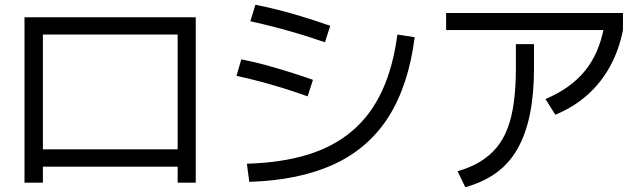

<svg xmlns="http://www.w3.org/2000/svg" viewBox="-20 -782 2680 801"><path d="M82.2 -20V-710H796.7V-20H721.1V-86.7H158.9V-20ZM158.9 -158.9H721.1V-637.8H158.9Z M1010 -98.9Q1155.6 -103.3 1265 -137.2Q1374.4 -171.1 1451.1 -237.2Q1527.8 -303.3 1573.9 -402.8Q1620 -502.2 1637.8 -637.8L1710 -626.7Q1684.4 -426.7 1601.7 -295.6Q1518.9 -164.4 1374.4 -97.2Q1230 -30 1020 -23.3ZM1263.3 -380Q1207.8 -400 1158.9 -415Q1110 -430 1063.9 -442.2Q1017.8 -454.4 966.7 -465.6L986.7 -534.4Q1037.8 -524.4 1084.4 -511.7Q1131.1 -498.9 1180 -483.9Q1228.9 -468.9 1285.6 -448.9ZM1335.6 -605.6Q1277.8 -625.6 1227.8 -640.6Q1177.8 -655.6 1128.9 -668.3Q1080 -681.1 1024.4 -693.3L1045.6 -762.2Q1101.1 -751.1 1150 -738.3Q1198.9 -725.6 1249.4 -710Q1300 -694.4 1357.8 -674.4Z M1888.9 -67.8Q1941.1 -82.2 1981.7 -106.7Q2022.2 -131.1 2051.1 -165.6Q2080 -200 2097.8 -247.2Q2115.6 -294.4 2123.9 -356.7Q2132.2 -418.9 2132.2 -497.8V-597.8H2207.8V-497.8Q2207.8 -388.9 2190.6 -305Q2173.3 -221.1 2138.3 -160Q2103.3 -98.9 2048.9 -60Q1994.4 -21.1 1921.1 -1.1ZM1841.1 -656.7V-727.8H2578.9V-656.7ZM2255.6 -368.9Q2361.1 -413.3 2420.6 -486.7Q2480 -560 2500 -670L2578.9 -656.7Q2562.2 -572.2 2524.4 -503.9Q2486.7 -435.6 2429.4 -385Q2372.2 -334.4 2296.7 -303.3Z"/></svg>

Font: Paperlogy 4 Regular
Style: Regular
Weight: 400
Designer: redesigned by Lee Juim, glyphs from Gmarket Sans & Montserrat
Foundry: PT&
Version: Version 1.001